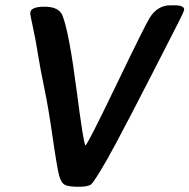

<svg xmlns="http://www.w3.org/2000/svg" viewBox="-20 -715 721 731"><path d="M550.3 -647.9Q580.1 -694.8 628.9 -694.8H644Q681.2 -694.8 681.2 -678.7Q681.2 -672.4 658.2 -627.4Q435.1 -189.5 386.7 -106Q338.4 -22.5 326.9 -13.2Q315.4 -3.9 279.3 -3.9Q243.2 -3.9 228.3 -10.7Q213.4 -17.6 205.6 -44.9Q197.8 -72.3 180.7 -190.9Q163.6 -309.6 148.4 -381.3Q133.3 -453.1 124.5 -508.8Q115.7 -564.5 105.5 -610.8Q95.2 -657.2 95.2 -665Q95.2 -689.5 149.9 -689.5Q204.6 -689.5 218.3 -654.8Q243.2 -590.3 271 -376Q298.8 -161.6 305.4 -161.6Q312 -161.6 422.9 -391.8Q533.7 -622.1 550.3 -647.9Z"/></svg>

Font: Averia Sans Libre
Style: Bold Italic
Weight: 700
Italic angle: -6.90001°
Version: Version 1.002